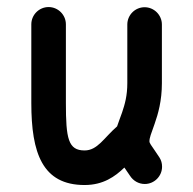

<svg xmlns="http://www.w3.org/2000/svg" viewBox="-20 -516 546 542"><path d="M68.4 -447.3V-225.1C68.4 -84 99.6 6.3 218.8 6.3C271.5 6.3 304.7 -17.6 331.1 -43L347.2 -19.5C356 -5.9 371.1 3.4 388.7 3.4C415.5 3.4 437.5 -18.6 437.5 -45.4C437.5 -55.2 435.1 -63.5 430.2 -71.3C420.4 -86.9 411.6 -98.1 405.8 -107.4C402.8 -112.3 401.9 -114.7 401.9 -115.7C401.4 -127 406.7 -138.2 416.5 -166.5C426.3 -194.3 437 -231.4 437 -281.2V-446.8C437 -473.6 415 -495.6 388.2 -495.6C361.3 -495.6 339.4 -473.6 339.4 -446.8V-281.2C339.4 -246.1 332.5 -221.7 324.7 -198.7C319.8 -184.6 314.5 -171.4 310.5 -159.2C273.4 -127 255.4 -91.3 218.8 -91.3C172.4 -91.3 166 -125 166 -225.1V-447.3C166 -474.1 144 -496.1 117.2 -496.1C90.3 -496.1 68.4 -474.1 68.4 -447.3Z"/></svg>

Font: Velvelyne Book
Style: Bold
Weight: 700
Designer: Manon Van der Borght et Mariel Nils
Foundry: Velvetyne
Version: Version 1.070;Glyphs 3.3.1 (3343)